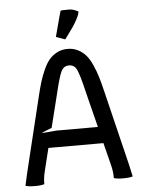

<svg xmlns="http://www.w3.org/2000/svg" viewBox="-55 -826 650 871"><g transform="rotate(-5 270.0 -390.0)"><path d="M222.2 -663.6Q222.7 -665 230.5 -694.8Q238.3 -724.6 245.4 -750.7Q252.4 -776.9 253.9 -780.8Q258.3 -782.2 293 -782.2Q299.8 -782.2 307.4 -780.5Q314.9 -778.8 319.8 -776.6Q324.7 -774.4 329.1 -772.2Q333.5 -770 334 -770Q334 -758.8 323.5 -738.3Q313 -717.8 300.8 -700.2Q288.6 -682.6 276.4 -666.3Q264.2 -649.9 263.7 -648.9Q260.3 -649.9 241.7 -656.7Q223.1 -663.6 222.2 -663.6ZM38.1 -58.1 121.1 -399.9Q130.4 -438.5 138.4 -465.1Q146.5 -491.7 159.2 -520.3Q171.9 -548.8 186.5 -565.9Q201.2 -583 222.4 -594Q243.7 -605 270 -605Q296.4 -605 317.6 -594Q338.9 -583 353.5 -565.9Q368.2 -548.8 380.9 -520.3Q393.6 -491.7 401.6 -465.1Q409.7 -438.5 418.9 -399.9L502 -58.1L514.2 -2.9Q499.5 2 471.2 2Q442.9 2 428.2 -2.9V-6.8Q428.2 -31.7 421.9 -58.1L395 -165H144.5L118.2 -58.1Q111.8 -31.7 111.8 -6.8V-2.9Q97.2 2 68.8 2Q40.5 2 25.9 -2.9Q33.2 -38.6 38.1 -58.1ZM167 -254.4 123 -236.8 124 -234.9 188 -240.2H376.5L342.8 -374Q339.4 -388.7 333 -414.1Q316.4 -483.4 305.4 -506.6Q294.4 -529.8 270 -529.8Q245.6 -529.8 234.4 -506.3Q223.1 -482.9 206.1 -411.6Q200.2 -387.7 196.8 -374Z"/></g></svg>

Font: Nikodecs
Style: Medium
Weight: 500
Version: Version 0.29